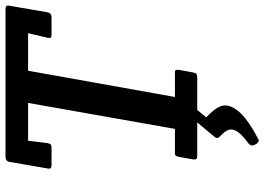

<svg xmlns="http://www.w3.org/2000/svg" viewBox="-148 -570 937 680"><g transform="rotate(-90 320.0 -230.5)"><path d="M626 -679Q640 -679 640 -671Q640 -668 639 -664L616 -531Q614 -516 597 -516H538Q528 -516 526 -519Q524 -522 526 -531L542 -599H409L316 -79H398Q408 -80 410.5 -77Q413 -74 412 -65L403 -15Q401 -6 398 -3Q395 0 385 0H270L244 32L258 46Q286 76 286 98Q286 154 171 214Q165 218 162 218Q154 218 147 204.5Q140 191 152 181Q201 146 201 120Q201 105 183 87L174 78Q167 71 175 61L226 0H109Q99 0 96.5 -3Q94 -6 95 -15L104 -65Q106 -74 109 -77Q112 -80 122 -79H203L295 -599H161L153 -532Q151 -522 148 -519Q145 -516 135 -516H76Q62 -516 62 -524Q62 -527 63 -531L86 -664Q88 -679 105 -679Z"/></g></svg>

Font: Crete Round
Style: Italic
Weight: 400
Designer: Veronika Burian
Foundry: TypeTogether
Version: Version 1.001; ttfautohint (v1.6)